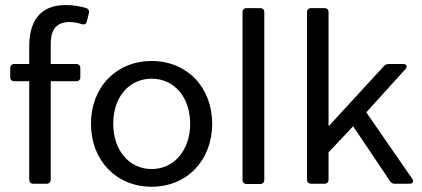

<svg xmlns="http://www.w3.org/2000/svg" viewBox="-20 -709 1630 741"><path d="M248 -624C265.6 -624 283.2 -620.1 297.9 -615.2C306.6 -613.3 313.5 -617.2 315.4 -627L323.2 -658.2C325.2 -667 322.3 -674.8 312.5 -677.7C290 -684.6 264.6 -689.5 233.4 -689.5C131.8 -689.5 92.8 -624 92.8 -529.3V-461.9H35.2C25.4 -461.9 19.5 -456.1 19.5 -446.3V-411.1C19.5 -401.4 25.4 -395.5 35.2 -395.5H92.8V-15.6C92.8 -5.9 98.6 0 108.4 0H160.2C169.9 0 175.8 -5.9 175.8 -15.6V-395.5H274.4C284.2 -395.5 290 -401.4 290 -411.1V-446.3C290 -456.1 284.2 -461.9 274.4 -461.9H175.8V-539.1C175.8 -576.2 184.6 -624 248 -624Z M565.4 11.7C701.2 11.7 798.8 -89.8 798.8 -231.4C798.8 -373 701.2 -473.6 565.4 -473.6C428.7 -473.6 331.1 -373 331.1 -231.4C331.1 -89.8 428.7 11.7 565.4 11.7ZM565.4 -56.6C478.5 -56.6 417 -128.9 417 -231.4C417 -335 478.5 -405.3 565.4 -405.3C651.4 -405.3 713.9 -335 713.9 -231.4C713.9 -128.9 651.4 -56.6 565.4 -56.6Z M931.6 1H984.4C994.1 1 1000 -4.9 1000 -14.6V-662.1C1000 -671.9 994.1 -677.7 984.4 -677.7H931.6C921.9 -677.7 916 -671.9 916 -662.1V-14.6C916 -4.9 921.9 1 931.6 1Z M1571.3 -18.6 1393.6 -275.4 1544.9 -442.4C1553.7 -452.1 1549.8 -461.9 1536.1 -461.9H1480.5C1472.7 -461.9 1465.8 -459 1460.9 -453.1L1250 -223.6H1248V-662.1C1248 -671.9 1242.2 -677.7 1232.4 -677.7H1180.7C1170.9 -677.7 1165 -671.9 1165 -662.1V-15.6C1165 -5.9 1170.9 0 1180.7 0H1232.4C1242.2 0 1248 -5.9 1248 -15.6V-121.1L1342.8 -221.7L1485.4 -9.8C1490.2 -2 1496.1 0 1503.9 0H1560.5C1573.2 0 1578.1 -7.8 1571.3 -18.6Z"/></svg>

Font: Ed Sans Neue
Style: Regular
Weight: 400
Designer: Stephen Hutchings
Version: Version 1.004;PS 001.004;hotconv 1.0.88;makeotf.lib2.5.64775